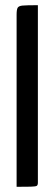

<svg xmlns="http://www.w3.org/2000/svg" viewBox="-20 -720 209 740"><path d="M126 -700V-16Q126 -7 122 -4Q118 -1 98 -0.5Q78 0 44 0V-663Q44 -683 48 -690Q52 -697 66.5 -698.5Q81 -700 126 -700Z"/></svg>

Font: Yanone Kaffeesatz
Style: Regular
Weight: 400
Designer: Yanone (Cyrillic: Daniel Pouzeot & Huerta Tipografica)
Foundry: Yanone
Version: Version 1.100;PS 001.100;hotconv 1.0.70;makeotf.lib2.5.58329